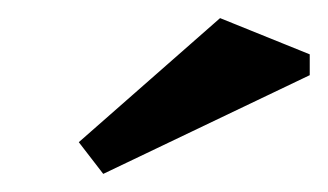

<svg xmlns="http://www.w3.org/2000/svg" viewBox="-20 -750 362 212"><path d="M94 -558 67 -593 223 -730 322 -690V-667Z"/></svg>

Font: Manuale
Style: Bold Italic
Weight: 700
Italic angle: -11°
Version: Version 1.002